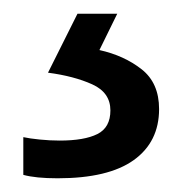

<svg xmlns="http://www.w3.org/2000/svg" viewBox="-20 -20 265 280"><path d="M212 139Q212 187 175 213.5Q138 240 64 240Q32 240 14 235V180Q23 182 38 183.5Q53 185 67 185Q103 185 122 175.5Q141 166 141 141Q141 115 114.5 103Q88 91 50 86L93 0H151L125 53Q161 61 186.5 81Q212 101 212 139Z"/></svg>

Font: Noto Sans Samaritan
Style: Regular
Weight: 400
Designer: Monotype Design Team
Foundry: Monotype Imaging Inc.
Version: Version 2.001; ttfautohint (v1.8.4.7-5d5b)